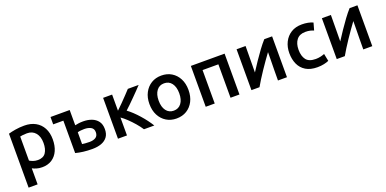

<svg xmlns="http://www.w3.org/2000/svg" viewBox="-10 -1327 4630 2305"><g transform="rotate(-20 2305.0 -175.0)"><path d="M76 185V-504Q112 -515 166 -524Q220 -533 280 -533Q362 -533 422 -500Q482 -467 514.5 -406Q547 -345 547 -261Q547 -180 520 -119Q493 -58 441 -23.5Q389 11 315 11Q276 11 244.5 1.5Q213 -8 191 -20V185ZM295 -88Q366 -88 397 -134.5Q428 -181 428 -258Q428 -340 388.5 -387.5Q349 -435 279 -435Q248 -435 226 -432Q204 -429 191 -426V-119Q207 -108 235 -98Q263 -88 295 -88Z M956 11Q894 11 841 4.5Q788 -2 743 -14V-428H613V-522H858V-327Q874 -331 901.5 -335Q929 -339 962 -339Q1022 -339 1070.5 -320.5Q1119 -302 1148 -263.5Q1177 -225 1177 -163Q1177 -101 1148.5 -63Q1120 -25 1070.5 -7Q1021 11 956 11ZM950 -80Q1002 -80 1032 -100Q1062 -120 1062 -165Q1062 -210 1028 -229Q994 -248 944 -248Q922 -248 898 -245.5Q874 -243 858 -238V-87Q870 -85 895.5 -82.5Q921 -80 950 -80Z M1285 0V-522H1400V-316Q1433 -347 1471.5 -386Q1510 -425 1544.5 -461.5Q1579 -498 1601 -522H1739Q1718 -499 1688 -468Q1658 -437 1624 -403Q1590 -369 1557.5 -337Q1525 -305 1498 -281Q1530 -258 1565 -225Q1600 -192 1634.5 -153Q1669 -114 1698.5 -74.5Q1728 -35 1749 0H1617Q1590 -42 1552 -86Q1514 -130 1474 -168Q1434 -206 1400 -229V0Z M2031 13Q1958 13 1902 -21.5Q1846 -56 1814 -117.5Q1782 -179 1782 -262Q1782 -344 1814.5 -405.5Q1847 -467 1903 -501Q1959 -535 2031 -535Q2105 -535 2161 -501Q2217 -467 2249 -405.5Q2281 -344 2281 -262Q2281 -179 2249.5 -117.5Q2218 -56 2162 -21.5Q2106 13 2031 13ZM2031 -87Q2093 -87 2128 -134Q2163 -181 2163 -262Q2163 -342 2128 -389Q2093 -436 2031 -436Q1970 -436 1935 -389Q1900 -342 1900 -262Q1900 -181 1935 -134Q1970 -87 2031 -87Z M2406 0V-522H2837V0H2723V-427H2521V0Z M2990 0V-522H3105Q3105 -420 3103.5 -332.5Q3102 -245 3102 -185Q3139 -243 3180.5 -304.5Q3222 -366 3264 -423Q3306 -480 3344 -522H3444V0H3329Q3329 -69 3330 -136.5Q3331 -204 3332 -262Q3333 -320 3333 -361Q3304 -322 3271 -275Q3238 -228 3205 -179Q3172 -130 3143 -83.5Q3114 -37 3093 0Z M3831 13Q3741 13 3683 -22.5Q3625 -58 3597 -120Q3569 -182 3569 -261Q3569 -339 3600 -401Q3631 -463 3688.5 -499Q3746 -535 3827 -535Q3868 -535 3904 -528Q3940 -521 3968 -508L3942 -415Q3921 -424 3896 -430Q3871 -436 3836 -436Q3762 -436 3724.5 -388.5Q3687 -341 3687 -261Q3687 -181 3722.5 -134Q3758 -87 3845 -87Q3877 -87 3907.5 -94Q3938 -101 3958 -110L3977 -15Q3954 -4 3915 4.5Q3876 13 3831 13Z M4080 0V-522H4195Q4195 -420 4193.5 -332.5Q4192 -245 4192 -185Q4229 -243 4270.5 -304.5Q4312 -366 4354 -423Q4396 -480 4434 -522H4534V0H4419Q4419 -69 4420 -136.5Q4421 -204 4422 -262Q4423 -320 4423 -361Q4394 -322 4361 -275Q4328 -228 4295 -179Q4262 -130 4233 -83.5Q4204 -37 4183 0Z"/></g></svg>

Font: Ubuntu Sans SemiBold
Style: Regular
Weight: 600
Designer: Dalton Maag Ltd
Foundry: Dalton Maag Ltd
Version: Version 1.006; ttfautohint (v1.8.4.7-5d5b)